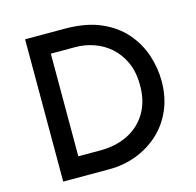

<svg xmlns="http://www.w3.org/2000/svg" viewBox="-105 -835 967 945"><g transform="rotate(-15 378.0 -362.5)"><path d="M103 0V-725H304Q412 -725 487 -692.5Q562 -660 609 -605.5Q656 -551 677.5 -485Q699 -419 699 -353Q699 -272 670.5 -206.5Q642 -141 591.5 -95Q541 -49 476 -24.5Q411 0 339 0ZM207 -101H319Q398 -101 459 -131Q520 -161 555.5 -219Q591 -277 591 -360Q591 -428 568.5 -477.5Q546 -527 509 -559.5Q472 -592 426 -608Q380 -624 332 -624H207Z"/></g></svg>

Font: Reem Kufi Fun
Style: Regular
Weight: 400
Designer: Khaled Hosny
Version: Version 1.005